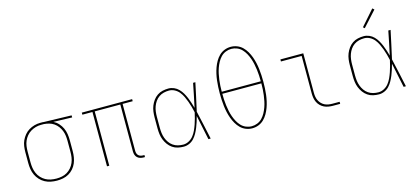

<svg xmlns="http://www.w3.org/2000/svg" viewBox="-61 -1225 3722 1710"><g transform="rotate(-15 1800.0 -369.5)"><path d="M299 8Q271 8 242.5 2.5Q214 -3 189 -16.5Q164 -30 144 -51.5Q124 -73 112 -99Q100 -125 95.5 -153Q91 -181 91 -210V-310Q91 -337 95 -364.5Q99 -392 110.5 -417Q122 -442 140 -463.5Q158 -485 181.5 -499Q205 -513 231.5 -520.5Q258 -528 286 -528Q289 -528 292.5 -528Q296 -528 300 -528Q305 -528 309 -528Q313 -528 318 -527L574 -520V-501L402 -506Q428 -493 448 -471Q468 -449 480 -423Q492 -397 496.5 -368Q501 -339 501 -310V-210Q501 -182 496.5 -154Q492 -126 481 -100Q470 -74 451 -52.5Q432 -31 407.5 -17Q383 -3 355 2.5Q327 8 299 8ZM299 -11Q325 -11 350 -16Q375 -21 397 -34Q419 -47 436 -67Q453 -87 463 -110.5Q473 -134 476.5 -159Q480 -184 480 -210V-310Q480 -334 477 -358Q474 -382 465 -404.5Q456 -427 441.5 -446.5Q427 -466 407 -480Q387 -494 363.5 -500.5Q340 -507 316 -509H300Q297 -509 293.5 -509Q290 -509 287 -509Q262 -509 238 -502Q214 -495 192.5 -482Q171 -469 155 -449.5Q139 -430 129 -407.5Q119 -385 115.5 -360Q112 -335 112 -310V-210Q112 -184 116 -158.5Q120 -133 130.5 -109Q141 -85 159 -65.5Q177 -46 199.5 -33.5Q222 -21 247.5 -16Q273 -11 299 -11Z M1096 8Q1081 8 1065.5 3.5Q1050 -1 1039 -11.5Q1028 -22 1023 -37Q1018 -52 1018 -68V-501H782V0H761V-501H668V-520H1132V-501H1039V-68Q1039 -56 1042.5 -45Q1046 -34 1054 -26Q1062 -18 1073.5 -14.5Q1085 -11 1096 -11H1109V8Z M1468 8Q1441 8 1414 2Q1387 -4 1364.5 -19.5Q1342 -35 1326 -57Q1310 -79 1300 -104Q1290 -129 1286.5 -156Q1283 -183 1283 -210V-310Q1283 -337 1286.5 -364Q1290 -391 1300 -416Q1310 -441 1326 -463Q1342 -485 1364.5 -500.5Q1387 -516 1414 -522Q1441 -528 1468 -528Q1494 -528 1518.5 -517.5Q1543 -507 1561.5 -488Q1580 -469 1593 -446.5Q1606 -424 1616 -400Q1626 -376 1634 -351Q1642 -326 1649 -301Q1661 -355 1672 -410Q1683 -465 1694 -520H1715Q1701 -456 1687.5 -391.5Q1674 -327 1659 -263Q1675 -198 1688.5 -132Q1702 -66 1717 0H1696Q1684 -56 1672.5 -112.5Q1661 -169 1649 -226Q1642 -200 1634 -174.5Q1626 -149 1616 -124.5Q1606 -100 1593 -76.5Q1580 -53 1562 -33.5Q1544 -14 1519 -3Q1494 8 1468 8ZM1468 -11Q1495 -11 1520 -24.5Q1545 -38 1562 -59.5Q1579 -81 1590.5 -106Q1602 -131 1611 -157Q1620 -183 1627 -209.5Q1634 -236 1640 -263Q1634 -289 1627 -315Q1620 -341 1610.5 -366.5Q1601 -392 1589.5 -416.5Q1578 -441 1561 -462Q1544 -483 1519.5 -496Q1495 -509 1468 -509Q1443 -509 1419 -503Q1395 -497 1375 -483Q1355 -469 1341 -449Q1327 -429 1318.5 -406Q1310 -383 1307 -358.5Q1304 -334 1304 -310V-210Q1304 -186 1307 -161.5Q1310 -137 1318.5 -114Q1327 -91 1341 -71Q1355 -51 1375 -37Q1395 -23 1419 -17Q1443 -11 1468 -11Z M2100 8Q2070 8 2042 -3Q2014 -14 1993 -34.5Q1972 -55 1957 -81Q1942 -107 1932 -134.5Q1922 -162 1915.5 -191Q1909 -220 1905.5 -249.5Q1902 -279 1900.5 -308.5Q1899 -338 1899 -368Q1899 -397 1900.5 -426.5Q1902 -456 1905.5 -485.5Q1909 -515 1915.5 -544Q1922 -573 1932 -600.5Q1942 -628 1957 -654Q1972 -680 1993 -700.5Q2014 -721 2042 -732Q2070 -743 2100 -743Q2130 -743 2158 -732Q2186 -721 2207 -700.5Q2228 -680 2243 -654Q2258 -628 2268 -600.5Q2278 -573 2284.5 -544Q2291 -515 2294.5 -485.5Q2298 -456 2299.5 -426.5Q2301 -397 2301 -368Q2301 -338 2299.5 -308.5Q2298 -279 2294.5 -249.5Q2291 -220 2284.5 -191Q2278 -162 2268 -134.5Q2258 -107 2243 -81Q2228 -55 2207 -34.5Q2186 -14 2158 -3Q2130 8 2100 8ZM2280 -377Q2280 -404 2278.5 -431Q2277 -458 2273.5 -485Q2270 -512 2264.5 -538.5Q2259 -565 2250 -590.5Q2241 -616 2228 -640Q2215 -664 2196.5 -683.5Q2178 -703 2152.5 -713.5Q2127 -724 2100 -724Q2073 -724 2047.5 -713.5Q2022 -703 2003.5 -683.5Q1985 -664 1972 -640Q1959 -616 1950 -590.5Q1941 -565 1935.5 -538.5Q1930 -512 1926.5 -485Q1923 -458 1921.5 -431Q1920 -404 1920 -377ZM2100 -11Q2127 -11 2152.5 -21.5Q2178 -32 2196.5 -51.5Q2215 -71 2228 -95Q2241 -119 2250 -144.5Q2259 -170 2264.5 -196.5Q2270 -223 2273.5 -250Q2277 -277 2278.5 -304Q2280 -331 2280 -358H1920Q1920 -331 1921.5 -304Q1923 -277 1926.5 -250Q1930 -223 1935.5 -196.5Q1941 -170 1950 -144.5Q1959 -119 1972 -95Q1985 -71 2003.5 -51.5Q2022 -32 2047.5 -21.5Q2073 -11 2100 -11Z M2844 0Q2824 0 2803 -3.5Q2782 -7 2763.5 -16Q2745 -25 2730 -40Q2715 -55 2706 -74Q2697 -93 2693.5 -113.5Q2690 -134 2690 -155V-501H2499V-520H2710V-155Q2710 -137 2713 -119Q2716 -101 2724 -84.5Q2732 -68 2745 -54.5Q2758 -41 2774 -33Q2790 -25 2808 -22Q2826 -19 2844 -19H2911V0Z M3268 8Q3241 8 3214 2Q3187 -4 3164.5 -19.5Q3142 -35 3126 -57Q3110 -79 3100 -104Q3090 -129 3086.5 -156Q3083 -183 3083 -210V-310Q3083 -337 3086.5 -364Q3090 -391 3100 -416Q3110 -441 3126 -463Q3142 -485 3164.5 -500.5Q3187 -516 3214 -522Q3241 -528 3268 -528Q3294 -528 3318.5 -517.5Q3343 -507 3361.5 -488Q3380 -469 3393 -446.5Q3406 -424 3416 -400Q3426 -376 3434 -351Q3442 -326 3449 -301Q3461 -355 3472 -410Q3483 -465 3494 -520H3515Q3501 -456 3487.5 -391.5Q3474 -327 3459 -263Q3475 -198 3488.5 -132Q3502 -66 3517 0H3496Q3484 -56 3472.5 -112.5Q3461 -169 3449 -226Q3442 -200 3434 -174.5Q3426 -149 3416 -124.5Q3406 -100 3393 -76.5Q3380 -53 3362 -33.5Q3344 -14 3319 -3Q3294 8 3268 8ZM3268 -11Q3295 -11 3320 -24.5Q3345 -38 3362 -59.5Q3379 -81 3390.5 -106Q3402 -131 3411 -157Q3420 -183 3427 -209.5Q3434 -236 3440 -263Q3434 -289 3427 -315Q3420 -341 3410.5 -366.5Q3401 -392 3389.5 -416.5Q3378 -441 3361 -462Q3344 -483 3319.5 -496Q3295 -509 3268 -509Q3243 -509 3219 -503Q3195 -497 3175 -483Q3155 -469 3141 -449Q3127 -429 3118.5 -406Q3110 -383 3107 -358.5Q3104 -334 3104 -310V-210Q3104 -186 3107 -161.5Q3110 -137 3118.5 -114Q3127 -91 3141 -71Q3155 -51 3175 -37Q3195 -23 3219 -17Q3243 -11 3268 -11ZM3297 -594 3283 -606 3407 -747 3423 -733Z"/></g></svg>

Font: Iosevka SS04 Thin Extended
Style: Regular
Weight: 100
Width: 7
Monospace: yes
Designer: Belleve Invis
Foundry: Belleve Invis
Version: Version 19.0.0; ttfautohint (v1.8.4)